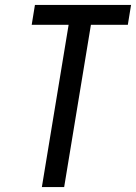

<svg xmlns="http://www.w3.org/2000/svg" viewBox="-20 -755 549 775"><path d="M149 0 257 -655H108L121 -735H509L496 -655H347L239 0Z"/></svg>

Font: Iosevka Term Curly Md Obl
Style: Regular
Weight: 500
Italic angle: -9°
Designer: Belleve Invis
Foundry: Belleve Invis
Version: Version 32.3.0